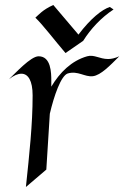

<svg xmlns="http://www.w3.org/2000/svg" viewBox="-20 -729 499 771"><path d="M180 -271C180 -271 174 -179 166 -48L84 22C98 -111 111 -229 111 -346C111 -405 93 -433 66 -433C52 -433 35 -426 16 -411C41 -434 103 -503 135 -503C185 -503 186 -437 186 -404V-381C220 -438 267 -485 330 -503C358 -511 380 -492 414 -492C427 -492 441 -495 459 -503C422 -466 385 -427 353 -423C320 -419 293 -446 252 -434C225 -425 197 -345 180 -272ZM122 -658C150 -632 201 -565 243 -516L314 -565C344 -613 387 -659 436 -691L421 -701C390 -691 345 -656 295 -590C265 -625 228 -669 194 -709C150 -689 135 -669 122 -658Z"/></svg>

Font: Quintessential
Style: Regular
Weight: 400
Designer: Astigmatic (AOETI)
Foundry: Astigmatic (AOETI)
Version: Version 1.000